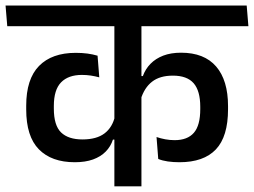

<svg xmlns="http://www.w3.org/2000/svg" viewBox="-40 -654 892 674"><path d="M-14.5 -562H832L826 -634.5H-20.5ZM52 -270Q52 -175 96.5 -129.8Q141 -84.5 222.5 -84.5Q259.5 -84.5 286.5 -94.2Q313.5 -104 331 -121.8Q348.5 -139.5 356.5 -164H368L364 -247.5Q355 -207 327 -185.8Q299 -164.5 249.5 -164.5Q200 -164.5 174.5 -189Q149 -213.5 149 -273V-282Q149 -339 174.5 -365Q200 -391 247.5 -391Q263.5 -391 278.5 -388.8Q293.5 -386.5 308.5 -382.5L302.5 -458.5Q285.5 -463.5 266.8 -466Q248 -468.5 226 -468.5Q142 -468.5 97 -422.5Q52 -376.5 52 -283ZM760.5 -281.5Q760.5 -372 718.8 -420.5Q677 -469 595.5 -469Q560 -469 533.2 -458.8Q506.5 -448.5 488.5 -430.2Q470.5 -412 461.5 -387H450L454 -305Q466.5 -346 493.8 -367.2Q521 -388.5 567 -388.5Q616.5 -388.5 639.8 -361.8Q663 -335 663 -279V-271Q663 -213.5 640.5 -187.8Q618 -162 573 -162Q556.5 -162 540.2 -165Q524 -168 509.5 -173L515.5 -96Q530 -90 549.2 -87.2Q568.5 -84.5 590 -84.5Q675 -84.5 717.8 -129.5Q760.5 -174.5 760.5 -270.5ZM456.5 -587.5H361.5V0H456.5Z"/></svg>

Font: Anek Devanagari Medium Medium
Style: Regular
Weight: 500
Version: Version 1.003